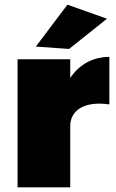

<svg xmlns="http://www.w3.org/2000/svg" viewBox="-20 -800 497 820"><path d="M437 -720 268 -780 133 -601 275 -591ZM280 -467V-547H55V0H280V-261C280 -333 346 -369 447 -354V-557C376 -557 318 -524 280 -467Z"/></svg>

Font: Montserrat arm Black
Style: Regular
Weight: 900
Designer: Julieta Ulanovsky
Foundry: Julieta Ulanovsky
Version: Version 6.000;PS 006.000;hotconv 1.0.88;makeotf.lib2.5.64775